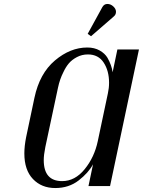

<svg xmlns="http://www.w3.org/2000/svg" viewBox="-20 -940 722 970"><path d="M103 -165Q103 -202 112 -247L154 -446Q180 -569 257.5 -634.5Q335 -700 421 -700Q457 -700 483.5 -685Q510 -670 523 -648Q544 -611 549 -575L573 -690H682L536 0H427L450 -110Q427 -67 377.5 -28.5Q328 10 259 10Q190 10 146.5 -35.5Q103 -81 103 -165ZM531 -522Q531 -582 504 -623.5Q477 -665 424 -665Q394 -665 368.5 -651.5Q343 -638 327.5 -619.5Q312 -601 300 -575Q282 -540 273 -497L209 -197Q201 -157 201 -131Q201 -25 294 -25Q359 -25 408 -85.5Q457 -146 474 -227L525 -468Q531 -495 531 -522ZM497 -904Q506 -920 522.5 -920Q539 -920 552.5 -907.5Q566 -895 566 -880.5Q566 -866 555 -857L440 -757L423 -769Z"/></svg>

Font: Trochut
Style: Italic
Weight: 400
Italic angle: -12°
Designer: Andreu Balius
Foundry: Andreu Balius
Version: Version 1.001